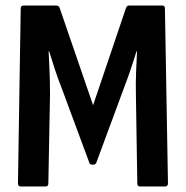

<svg xmlns="http://www.w3.org/2000/svg" viewBox="-20 -675 672 695"><path d="M55 0Q45 0 45 -11L55 -644Q55 -655 65 -655H184Q193 -655 196 -646L317 -294L436 -646Q439 -655 448 -655H567Q577 -655 577 -644L588 -11Q588 0 577 0H487Q477 0 477 -11L472 -330Q471 -373 472.5 -413Q474 -453 476 -489H474Q453 -420 427 -352L329 -87Q326 -79 318 -79H313Q305 -79 303 -87L204 -354Q191 -387 179.5 -421.5Q168 -456 158 -489H156Q158 -453 159.5 -413.5Q161 -374 161 -331L155 -11Q155 0 145 0Z"/></svg>

Font: Sofia Sans Condensed
Style: Bold
Weight: 700
Designer: Botio Nikoltchev, Ani Petrova
Foundry: lettersoup
Version: Version 4.101; ttfautohint (v1.8.4.7-5d5b)